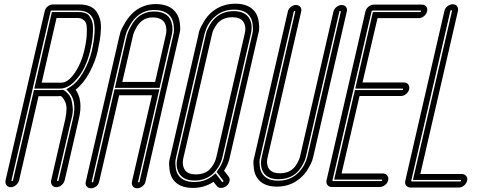

<svg xmlns="http://www.w3.org/2000/svg" viewBox="-20 -817 2623 1036"><path d="M256 156 333 -178Q339 -210 339 -230.5Q339 -251 332 -266.5Q325 -282 319.5 -288.5Q314 -295 308 -299Q301 -298 294 -298H188L83 156Q79 171 66 182Q53 193 38 193Q23 193 15 182Q7 171 10 156L221 -756Q224 -771 237 -782Q250 -793 265 -793H408Q442 -793 465.5 -782.5Q489 -772 501.5 -753Q514 -734 520 -711.5Q526 -689 524.5 -658.5Q523 -628 518.5 -601Q514 -574 507 -541Q494 -484 463 -426Q432 -368 388 -333Q429 -276 406 -178L329 156Q325 171 312 182Q299 193 284 193Q269 193 261 182Q253 171 256 156ZM321 -332 325 -330Q330 -327 335.5 -322.5Q341 -318 351 -306Q361 -294 365.5 -278Q370 -262 372.5 -236Q375 -210 366 -178L288 156Q287 160 291.5 160Q296 160 296 156L374 -178Q396 -274 350 -322L338 -335L357 -347Q398 -372 429.5 -427.5Q461 -483 475 -541Q501 -658 484 -709Q467 -760 401 -760H258Q254 -760 253 -756L42 156Q41 160 45.5 160Q50 160 50 156L163 -331H301Q308 -331 316 -332ZM303 -339H165L260 -752H399Q411 -752 418 -751.5Q425 -751 438 -747Q451 -743 458 -735.5Q465 -728 472.5 -712.5Q480 -697 481.5 -675.5Q483 -654 480 -619.5Q477 -585 466 -541Q456 -497 435.5 -453.5Q415 -410 379 -374.5Q343 -339 303 -339ZM205 -371H311Q348 -371 385 -426Q419 -477 434 -541Q446 -592 448 -628Q450 -664 447 -681.5Q444 -699 432.5 -708Q421 -717 413 -718.5Q405 -720 391 -720H285Z M815 -755Q893 -753 907 -690Q915 -659 906 -625L841 -343H600L663 -617Q665 -625 669 -638Q673 -651 689 -679.5Q705 -708 726 -726Q764 -756 815 -755ZM874 -625Q881 -652 875 -677Q864 -721 807 -723Q770 -724 744 -703Q728 -690 715.5 -667.5Q703 -645 700 -634Q697 -623 696 -618L640 -375H817ZM946 -624 880 -338 765 163Q763 173 756 181Q749 189 739.5 194Q730 199 720 199Q705 199 697 188.5Q689 178 692 163L800 -303H623L515 163Q512 178 499 188.5Q486 199 471 199Q456 199 447.5 188.5Q439 178 443 163L623 -617Q625 -627 629.5 -643Q634 -659 655 -694.5Q676 -730 704 -754Q757 -797 826 -795Q898 -793 930 -748Q946 -726 950 -695Q954 -664 951.5 -649Q949 -634 946 -624ZM733 163 914 -624Q916 -632 918 -643.5Q920 -655 917 -681.5Q914 -708 901 -726Q876 -761 817 -763Q763 -765 722 -731Q699 -712 682 -682Q665 -652 661 -638.5Q657 -625 655 -617L475 163Q474 167 478 167Q482 167 483 163L598 -335H840L725 163Q724 167 728 167Q732 167 733 163Z M1150 187 1132 164Q1083 197 1021 197Q948 197 915 153Q899 131 895 99.5Q891 68 893 54.5Q895 41 898 32L1051 -631Q1052 -640 1056.5 -654Q1061 -668 1079.5 -699.5Q1098 -731 1124 -753Q1178 -797 1250 -797Q1323 -797 1356 -753Q1372 -731 1376 -699.5Q1380 -668 1378 -654.5Q1376 -641 1373 -632L1220 31Q1214 65 1189 104L1213 135Q1222 146 1218.5 161Q1215 176 1201.5 186.5Q1188 197 1173 197Q1158 197 1150 187ZM1143 118 1178 164Q1180 167 1183.5 164Q1187 161 1185 158L1149 111L1156 100Q1181 66 1188 32L1341 -632Q1343 -639 1344.5 -650Q1346 -661 1343 -687Q1340 -713 1327 -730Q1302 -765 1243 -765Q1184 -765 1143 -730Q1129 -719 1118 -705Q1107 -691 1101 -679.5Q1095 -668 1090.5 -655.5Q1086 -643 1085 -638.5Q1084 -634 1083 -632L930 32Q928 39 926.5 50Q925 61 928 87Q931 113 944 130Q969 165 1028 165Q1086 165 1128 131L1129 130ZM951 125Q924 89 938 32L1091 -632Q1091 -635 1095.5 -648Q1100 -661 1113.5 -684.5Q1127 -708 1147 -725Q1186 -757 1241 -757Q1296 -757 1320 -725Q1347 -689 1333 -632L1180 32Q1172 69 1145 103L1143 105L1140 108Q1139 108 1139 109L1138 111L1136 114Q1129 120 1124 125Q1085 157 1030 157Q975 157 951 125ZM1165 -702Q1151 -690 1140.5 -672Q1130 -654 1127.5 -645.5Q1125 -637 1124 -632L970 33Q960 76 979 102Q996 124 1037.5 124Q1079 124 1106 102Q1109 100 1112 96Q1116 90 1122 85Q1141 59 1147 32L1300 -633Q1311 -676 1291 -702Q1275 -724 1233.5 -724Q1192 -724 1165 -702Z M1474 190Q1402 190 1370 146Q1354 125 1350 94Q1346 63 1348 49.5Q1350 36 1353 27L1533 -754Q1536 -769 1549 -779.5Q1562 -790 1577 -790Q1592 -790 1600.5 -779.5Q1609 -769 1605 -754L1425 28Q1414 70 1433 96Q1450 118 1491 118Q1532 118 1558 96Q1567 89 1574 79Q1581 69 1585.5 61Q1590 53 1593.5 44Q1597 35 1597.5 32Q1598 29 1599 27L1779 -754Q1783 -769 1796 -779.5Q1809 -790 1824 -790Q1833 -790 1840.5 -785.5Q1848 -781 1851 -772.5Q1854 -764 1851 -754L1671 26Q1669 36 1664.5 50Q1660 64 1642 94.5Q1624 125 1598 146Q1546 190 1474 190ZM1565 -754 1385 27Q1383 34 1381 45Q1379 56 1382 81.5Q1385 107 1398 124Q1423 158 1481 158Q1539 158 1580 124Q1593 113 1604 99Q1615 85 1621 73.5Q1627 62 1631.5 50Q1636 38 1637 33.5Q1638 29 1639 27V26L1819 -754Q1820 -758 1816 -758Q1812 -758 1811 -754L1631 27Q1629 34 1626 44.5Q1623 55 1609 79Q1595 103 1576 119Q1538 150 1483 150Q1429 150 1405 119Q1379 83 1393 27L1573 -754Q1574 -758 1570 -758Q1566 -758 1565 -754Z M2029 192H1770Q1755 192 1747 181.5Q1739 171 1742 156L1952 -756Q1956 -771 1969 -781.5Q1982 -792 1997 -792H2257Q2272 -792 2280 -781.5Q2288 -771 2284.5 -756Q2281 -741 2268 -730Q2255 -719 2240 -719H2017L1936 -372H2160Q2175 -372 2183 -361Q2191 -350 2187.5 -335Q2184 -320 2171 -309.5Q2158 -299 2143 -299H1920L1823 119H2046Q2061 119 2069.5 130Q2078 141 2074.5 156Q2071 171 2057.5 181.5Q2044 192 2029 192ZM1990 -760Q1986 -760 1985 -756L1774 156Q1773 160 1777 160H2037Q2041 160 2042 156Q2043 152 2039 152H1783L1895 -331H2150Q2154 -331 2155 -335Q2156 -339 2152 -339H1897L1992 -752H2247Q2251 -752 2252 -756Q2253 -760 2249 -760Z M2455 195H2195Q2180 195 2171.5 184Q2163 173 2167 158L2378 -758Q2381 -773 2394.5 -783.5Q2408 -794 2423 -794Q2438 -794 2446 -783.5Q2454 -773 2451 -758L2248 122H2472Q2487 122 2495.5 132.5Q2504 143 2500.5 158Q2497 173 2484 184Q2471 195 2455 195ZM2410 -758 2199 158Q2198 162 2202 162H2463Q2467 162 2468 158Q2469 154 2465 154H2208L2419 -758Q2419 -762 2415 -762Q2411 -762 2410 -758Z"/></svg>

Font: Soda Fountain
Style: InlineOblique
Weight: 400
Version: Version 1.0